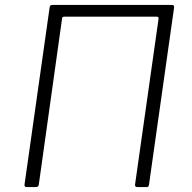

<svg xmlns="http://www.w3.org/2000/svg" viewBox="-20 -762 780 782"><path d="M619 -694H241Q234 -694 233 -688L138 -10Q137 0 125 0H89Q84 0 81.5 -2.5Q79 -5 80 -11L182 -731Q183 -742 193 -742H681Q690 -742 689 -731L587 -11Q586 -5 584 -2.5Q582 0 576 0H540Q529 0 530 -10L626 -687Q626 -694 619 -694Z"/></svg>

Font: Libre Franklin ExtraLight
Style: Italic
Weight: 250
Italic angle: -8°
Designer: Pablo Impallari, Rodrigo Fuenzalida, Nhung Nguyen
Foundry: Impallari Type
Version: Version 3.000